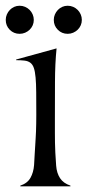

<svg xmlns="http://www.w3.org/2000/svg" viewBox="-48 -655 308 675"><path d="M79.6 -252.4Q79.6 -297.9 79.3 -329.6Q79.1 -361.3 77.1 -382.6Q75.2 -403.8 71 -416Q66.9 -428.2 58.8 -434.3Q50.8 -440.4 38.6 -441.9Q26.4 -443.4 8.8 -443.4V-445.8L150.9 -484.9Q145.5 -431.6 145.3 -367.4Q145 -303.2 145 -234.4Q145 -207 145 -188.5Q145 -169.9 145.3 -153.3Q145.5 -136.7 146.5 -118.4Q147.5 -100.1 149.4 -72.8Q151.4 -46.4 163.1 -28.6Q174.8 -10.7 199.7 -2.4V0H23.4V-2.4Q48.3 -10.7 59.1 -29.8Q69.8 -48.8 71.8 -74.7Q72.8 -97.2 74 -114Q75.2 -130.9 75.9 -144.5Q76.7 -158.2 77.4 -169.9Q78.1 -181.6 78.6 -193.8Q79.1 -206.1 79.3 -220Q79.6 -233.9 79.6 -252.4ZM141.1 -585Q141.1 -595.2 145 -604.2Q148.9 -613.3 155.5 -620.1Q162.1 -627 170.9 -630.9Q179.7 -634.8 189.9 -634.8Q200.2 -634.8 209.2 -630.9Q218.3 -627 225.1 -620.1Q231.9 -613.3 235.8 -604.2Q239.7 -595.2 239.7 -585Q239.7 -574.7 235.8 -565.9Q231.9 -557.1 225.1 -550.5Q218.3 -543.9 209.2 -540Q200.2 -536.1 189.9 -536.1Q169.4 -536.1 155.3 -550.3Q141.1 -564.5 141.1 -585ZM-27.8 -585Q-27.8 -595.2 -23.9 -604.2Q-20 -613.3 -13.4 -620.1Q-6.8 -627 2 -630.9Q10.7 -634.8 21 -634.8Q31.2 -634.8 40.3 -630.9Q49.3 -627 56.2 -620.1Q63 -613.3 66.9 -604.2Q70.8 -595.2 70.8 -585Q70.8 -574.7 66.9 -565.9Q63 -557.1 56.2 -550.5Q49.3 -543.9 40.3 -540Q31.2 -536.1 21 -536.1Q0.5 -536.1 -13.7 -550.3Q-27.8 -564.5 -27.8 -585Z"/></svg>

Font: Smythe
Style: Regular
Weight: 400
Version: Version 1.000